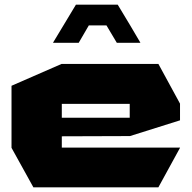

<svg xmlns="http://www.w3.org/2000/svg" viewBox="-20 -797 819 817"><path d="M122 0 29 -168V-169H746V-168L654 0ZM29 -169V-432L242 -525H243V-169ZM243 -217V-296H532V-218ZM243 -355V-525H654L746 -356V-355ZM532 -218V-355H746V-285L533 -218ZM250 -689 303 -777H481L534 -689ZM206 -615V-616L250 -689H358L315 -615ZM477 -615 433 -689H534L577 -616V-615Z"/></svg>

Font: Foldit ExtraBold
Style: Regular
Weight: 800
Version: Version 1.003